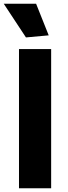

<svg xmlns="http://www.w3.org/2000/svg" viewBox="-29 -1001 364 1021"><path d="M72 -740H243V0H72ZM109 -802 -9 -981H163L230 -813Z"/></svg>

Font: Encode Sans Normal
Style: Bold
Weight: 700
Designer: Pablo Impallari, Andres Torresi
Foundry: Pablo Impallari, Andres Torresi
Version: Version 1.000; ttfautohint (v1.00) -l 8 -r 50 -G 200 -x 14 -